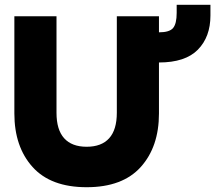

<svg xmlns="http://www.w3.org/2000/svg" viewBox="-20 -767 899 802"><path d="M40 -293V-699H216V-296Q216 -225 248 -189.5Q280 -154 342 -154Q404 -154 436 -189.5Q468 -225 468 -296V-699H644V-632Q688 -632 703 -650Q718 -668 718 -713V-747H859V-702Q859 -613 806.5 -559.5Q754 -506 644 -506V-293Q644 -154 568 -69.5Q492 15 342 15Q192 15 116 -69.5Q40 -154 40 -293Z"/></svg>

Font: Readiness ExtraBold
Style: Regular
Weight: 800
Designer: Katatrad Team
Foundry: CadsonDemak
Version: Version 1.00;January 16, 2020;FontCreator 12.0.0.2550 64-bit